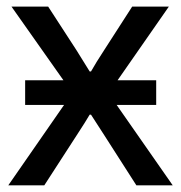

<svg xmlns="http://www.w3.org/2000/svg" viewBox="-20 -558 546 578"><path d="M55.7 -242.2V-316.4H170.9L14.6 -538.1H125L210 -407.2Q216.8 -396.5 230 -375Q243.2 -353.5 250 -342.8H253.9Q268.6 -369.1 294.9 -409.2L377.9 -538.1H488.3L334 -316.4H450.2V-242.2H331.1L500 0H390.6L294.9 -149.4Q265.6 -195.3 253.9 -212.9H250Q239.3 -194.3 210 -149.4L113.3 0H4.9L172.9 -242.2Z"/></svg>

Font: Gothic A1 Medium
Style: Regular
Weight: 500
Designer: HanYang I&C Co.,Ltd.
Foundry: HanYang I&C Co.,Ltd.
Version: Version 2.50